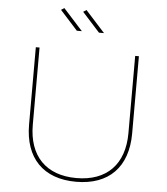

<svg xmlns="http://www.w3.org/2000/svg" viewBox="-60 -975 895 1028"><g transform="rotate(5 387.0 -460.5)"><path d="M244 -921 227 -910 321 -806H348ZM363 -921 346 -910 440 -806H467ZM130 -284V-699H110V-284C110 -103 211 0 387 0C563 0 664 -103 664 -284V-699H644V-284C644 -116 550 -20 387 -20C224 -20 130 -116 130 -284Z"/></g></svg>

Font: Montserrat Thin
Style: Regular
Weight: 250
Designer: Julieta Ulanovsky
Foundry: Julieta Ulanovsky
Version: Version 4.000